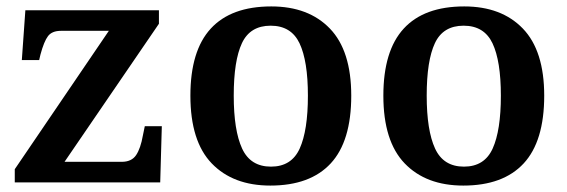

<svg xmlns="http://www.w3.org/2000/svg" viewBox="-20 -568 1765 598"><path d="M26 0V-41L319 -472H170Q142 -472 129.5 -455.5Q117 -439 106 -398L102 -381H48L59 -536H475V-494L181 -64H359Q390 -64 404 -85Q418 -106 425 -146L431 -175H484L479 0Z M822 10Q706 10 639.5 -59Q573 -128 573 -270Q573 -410 636.5 -479Q700 -548 825 -548Q941 -548 1007.5 -479Q1074 -410 1074 -270Q1074 -128 1010 -59Q946 10 822 10ZM824 -49Q888 -49 913.5 -105.5Q939 -162 939 -270Q939 -378 913 -433Q887 -488 823 -488Q759 -488 733.5 -433.5Q708 -379 708 -270Q708 -162 734 -105.5Q760 -49 824 -49Z M1423 10Q1307 10 1240.5 -59Q1174 -128 1174 -270Q1174 -410 1237.5 -479Q1301 -548 1426 -548Q1542 -548 1608.5 -479Q1675 -410 1675 -270Q1675 -128 1611 -59Q1547 10 1423 10ZM1425 -49Q1489 -49 1514.5 -105.5Q1540 -162 1540 -270Q1540 -378 1514 -433Q1488 -488 1424 -488Q1360 -488 1334.5 -433.5Q1309 -379 1309 -270Q1309 -162 1335 -105.5Q1361 -49 1425 -49Z"/></svg>

Font: Noto Nastaliq Urdu SemiBold
Style: Regular
Weight: 600
Version: Version 3.007